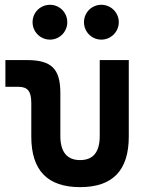

<svg xmlns="http://www.w3.org/2000/svg" viewBox="-20 -767 626 797"><path d="M312.5 9.8C447.8 9.8 514.6 -59.6 514.6 -200.2V-517.6H394V-202.6C394 -136.2 367.2 -102.5 312.5 -102.5C258.3 -102.5 230.5 -136.2 230.5 -202.6V-380.9C230.5 -481.4 193.8 -517.6 91.8 -517.6H2.4V-406.7H55.2C95.2 -406.7 109.9 -388.7 109.9 -338.4V-200.2C109.9 -59.6 177.2 9.8 312.5 9.8ZM400.4 -602.5C440.4 -602.5 473.1 -634.8 473.1 -674.8C473.1 -715.3 440.4 -747.1 400.4 -747.1C360.8 -747.1 328.6 -715.3 328.6 -674.8C328.6 -634.8 360.8 -602.5 400.4 -602.5ZM187.5 -602.5C227.1 -602.5 259.3 -634.8 259.3 -674.8C259.3 -715.3 227.1 -747.1 187.5 -747.1C147.5 -747.1 115.2 -715.3 115.2 -674.8C115.2 -634.8 147.5 -602.5 187.5 -602.5Z"/></svg>

Font: Cascadia Code NF SemiBold
Style: Regular
Weight: 600
Monospace: yes
Designer: Aaron Bell
Foundry: Saja Typeworks
Version: Version 2404.023